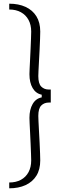

<svg xmlns="http://www.w3.org/2000/svg" viewBox="-20 -820 325 1040"><path d="M30 200V168.5Q66.5 168.5 93.2 154Q120 139.5 134.5 112.5Q149 85.5 149 49Q149 37 148 12.5Q147 -12 145.8 -42Q144.5 -72 143 -101Q141.5 -130 140.5 -152Q139.5 -174 139.5 -182Q139.5 -226.5 156.8 -256.5Q174 -286.5 206 -292.5V-307Q174 -313.5 156.8 -343Q139.5 -372.5 139.5 -418Q139.5 -426 140.5 -448Q141.5 -470 143 -499Q144.5 -528 145.8 -557.8Q147 -587.5 148 -612Q149 -636.5 149 -649Q149 -685.5 134.5 -712.2Q120 -739 93.2 -753.8Q66.5 -768.5 30 -768.5V-800Q80.5 -800 118.2 -782.8Q156 -765.5 177 -732Q198 -698.5 198 -649Q198 -635.5 197 -609.2Q196 -583 194.5 -551.2Q193 -519.5 191.2 -489.2Q189.5 -459 188.5 -436.8Q187.5 -414.5 187.5 -408Q187.5 -367 203.5 -351Q219.5 -335 244.5 -335H255V-264.5H244.5Q219.5 -264.5 203.5 -248.5Q187.5 -232.5 187.5 -192Q187.5 -185 188.5 -162.8Q189.5 -140.5 191.2 -110Q193 -79.5 194.5 -47.8Q196 -16 197 10Q198 36 198 49Q198 98.5 177 132Q156 165.5 118.2 182.8Q80.5 200 30 200Z"/></svg>

Font: Big Shoulders Text ExtraLight
Style: Regular
Weight: 250
Version: Version 2.002